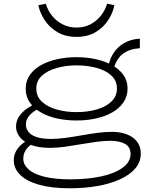

<svg xmlns="http://www.w3.org/2000/svg" viewBox="-20 -790 827 1031"><path d="M355 221Q257 221 190 202Q123 183 88.5 149Q54 115 54 71Q54 41 68.5 17.5Q83 -6 104.5 -21.5Q126 -37 145 -45L177 -29Q148 -19 126.5 5Q105 29 105 62Q105 94 133.5 119.5Q162 145 218.5 159Q275 173 358 173Q449 173 522 157.5Q595 142 638 111Q681 80 681 37Q681 -1 651 -17.5Q621 -34 572 -34Q539 -34 498.5 -28.5Q458 -23 414.5 -15.5Q371 -8 328.5 -2Q286 4 250 4Q183 4 143 -13.5Q103 -31 84.5 -56.5Q66 -82 66 -109Q66 -141 83 -165.5Q100 -190 125.5 -207.5Q151 -225 178 -236L210 -218Q189 -209 167.5 -195Q146 -181 132.5 -163Q119 -145 119 -121Q119 -101 132 -83Q145 -65 175 -54.5Q205 -44 255 -44Q288 -44 330 -49.5Q372 -55 416.5 -63Q461 -71 503 -76.5Q545 -82 580 -82Q625 -82 660 -69Q695 -56 715.5 -30Q736 -4 736 35Q736 80 706.5 114.5Q677 149 624 173Q571 197 502.5 209Q434 221 355 221ZM391 -143Q337 -143 288 -153.5Q239 -164 201 -185.5Q163 -207 140.5 -239Q118 -271 118 -314Q118 -356 140.5 -388Q163 -420 201.5 -441Q240 -462 289 -472.5Q338 -483 391 -483Q444 -483 493 -472.5Q542 -462 580.5 -441Q619 -420 642 -388.5Q665 -357 665 -315Q665 -273 643 -240.5Q621 -208 583 -186.5Q545 -165 495.5 -154Q446 -143 391 -143ZM391 -188Q451 -188 500.5 -202.5Q550 -217 579 -245.5Q608 -274 608 -315Q608 -357 578 -384.5Q548 -412 498.5 -425.5Q449 -439 391 -439Q334 -439 284.5 -425Q235 -411 205 -383.5Q175 -356 175 -314Q175 -272 205 -244Q235 -216 284 -202Q333 -188 391 -188ZM586 -409 562 -434Q569 -470 584.5 -496.5Q600 -523 622 -541.5Q644 -560 672 -570.5Q700 -581 731 -582V-531Q677 -528 640.5 -501.5Q604 -475 586 -409ZM390 -592Q331 -592 288 -617.5Q245 -643 219.5 -682.5Q194 -722 186 -762L226 -770Q236 -735 259.5 -705.5Q283 -676 317 -659Q351 -642 391 -642Q432 -642 465 -659Q498 -676 521.5 -705.5Q545 -735 555 -770L594 -762Q587 -722 561.5 -682.5Q536 -643 493.5 -617.5Q451 -592 390 -592Z"/></svg>

Font: BioRhyme SemiExpanded Light
Style: Regular
Weight: 300
Width: 6
Designer: Aoife Mooney
Foundry: Aoife Mooney Type
Version: Version 1.600;gftools[0.9.33]